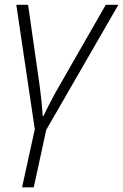

<svg xmlns="http://www.w3.org/2000/svg" viewBox="-20 -551 520 811"><path d="M73.2 240.2 127 -4.9 48.8 -530.8H98.6L147.5 -189Q151.9 -156.2 155.3 -123.5Q158.7 -90.8 160.6 -61H163.6Q177.2 -89.8 194.1 -122.1Q210.9 -154.3 230 -187.5L426.8 -530.8H480L175.3 -2.4L122.6 240.2Z"/></svg>

Font: Open Sans Light
Style: Italic
Weight: 300
Italic angle: -12°
Designer: Monotype Design Team
Foundry: Monotype Imaging Inc.
Version: Version 3.003; ttfautohint (v1.8.4)